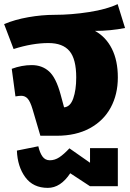

<svg xmlns="http://www.w3.org/2000/svg" viewBox="-27 -659 629 932"><path d="M545 -283Q545 -201 510.5 -137Q476 -73 409 -36.5Q342 0 248 0H169L131 -129Q120 -166 107.5 -180Q95 -194 76 -194Q66 -194 48 -191L30 -325Q79 -343 127 -343Q177 -343 211 -312.5Q245 -282 267 -201L284 -138Q314 -140 328.5 -181Q343 -222 343 -283Q343 -372 310.5 -411Q278 -450 208 -450Q130 -450 39 -421L-7 -542Q45 -564 110.5 -575.5Q176 -587 238 -587Q319 -587 405.5 -600.5Q492 -614 544 -639L580 -523Q508 -509 434 -509Q487 -480 516 -422.5Q545 -365 545 -283ZM410 60H545V245H410L314 182Q267 253 205 253Q134 253 96 201.5Q58 150 55 72L159 51Q166 82 179 100.5Q192 119 215 119Q239 119 261 104.5Q283 90 310 61L410 131Z"/></svg>

Font: FiraGO Heavy
Style: Regular
Weight: 900
Designer: bBox Type
Foundry: bBox Type GmbH
Version: Version 1.001